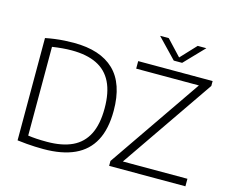

<svg xmlns="http://www.w3.org/2000/svg" viewBox="-125 -1123 1564 1307"><g transform="rotate(15 657.0 -470.0)"><path d="M280 5.5Q249.5 5.5 220.8 4.2Q192 3 161.8 0.5Q131.5 -2 95.5 -6.5V-727.5Q127.5 -734 161.5 -738.5Q195.5 -743 229.2 -745Q263 -747 294.5 -747Q482 -747 578.8 -653.8Q675.5 -560.5 675.5 -370Q675.5 -241.5 631.2 -158.5Q587 -75.5 499 -35Q411 5.5 280 5.5ZM290 -48.5Q397.5 -48.5 468.8 -82.2Q540 -116 575.8 -187Q611.5 -258 611.5 -370Q611.5 -481.5 576.2 -553Q541 -624.5 470.5 -659Q400 -693.5 294 -693.5Q261.5 -693.5 227.5 -690.5Q193.5 -687.5 157 -682V-56.5Q185.5 -52.5 217 -50.5Q248.5 -48.5 290 -48.5ZM742.5 0V-34.5L1202 -703L1208 -687H749V-740H1273.5V-705.5L814 -37L808.5 -53H1280V0ZM982 -806 848.5 -945H909.5L1020.5 -826.5H1002.5L1113.5 -945H1174.5L1041 -806Z"/></g></svg>

Font: Encode Sans SemiExpanded Light
Style: Regular
Weight: 300
Width: 6
Designer: Multiple Designers
Foundry: Impallari Type
Version: Version 3.002